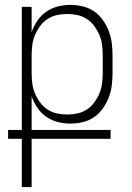

<svg xmlns="http://www.w3.org/2000/svg" viewBox="-20 -548 540 783"><path d="M69 215V18H13V-18H69V-520H109V-417Q118 -442 132.5 -463.5Q147 -485 168.5 -500Q190 -515 215.5 -521.5Q241 -528 267 -528Q292 -528 317.5 -522Q343 -516 364 -501.5Q385 -487 400 -465.5Q415 -444 424 -420Q433 -396 436 -371Q439 -346 439 -320V-252Q439 -226 436 -201Q433 -176 424 -152Q415 -128 400 -106.5Q385 -85 364 -70.5Q343 -56 317.5 -50Q292 -44 267 -44Q241 -44 215.5 -50.5Q190 -57 168.5 -72Q147 -87 132.5 -108.5Q118 -130 109 -155V-18H431V18H109V215ZM254 -81Q275 -81 296 -85.5Q317 -90 335 -102Q353 -114 365.5 -131.5Q378 -149 386 -168.5Q394 -188 396.5 -209.5Q399 -231 399 -252V-320Q399 -341 396.5 -362.5Q394 -384 386 -403.5Q378 -423 365.5 -440.5Q353 -458 335 -470Q317 -482 296 -486.5Q275 -491 254 -491Q233 -491 212 -486.5Q191 -482 173 -470Q155 -458 142.5 -440.5Q130 -423 122 -403.5Q114 -384 111.5 -362.5Q109 -341 109 -320V-252Q109 -231 111.5 -209.5Q114 -188 122 -168.5Q130 -149 142.5 -131.5Q155 -114 173 -102Q191 -90 212 -85.5Q233 -81 254 -81Z"/></svg>

Font: Iosevka Extralight
Style: Regular
Weight: 200
Monospace: yes
Designer: Belleve Invis
Foundry: Belleve Invis
Version: Version 32.0.1; ttfautohint (v1.8.4)